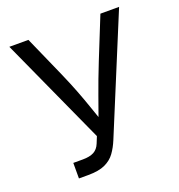

<svg xmlns="http://www.w3.org/2000/svg" viewBox="-131 -838 883 947"><g transform="rotate(-20 310.0 -364.0)"><path d="M122.6 0V-81.5H172.9Q209 -81.5 230.7 -93Q252.4 -104.5 263.2 -131.3L277.3 -166L22 -727.5H122.1L218.3 -510.3Q243.2 -453.6 262 -404.8Q280.8 -356 296.6 -309.8Q312.5 -263.7 329.6 -214.8H303.7Q327.6 -281.2 352.8 -352.3Q377.9 -423.3 412.6 -510.3L500 -727.5H598.1L346.7 -119.6Q332.5 -85 313 -57.9Q293.5 -30.8 260.3 -15.4Q227.1 0 171.4 0Z"/></g></svg>

Font: Inter 18pt
Style: Regular
Weight: 400
Designer: Rasmus Andersson
Foundry: rsms
Version: Version 4.001;git-66647c0bb